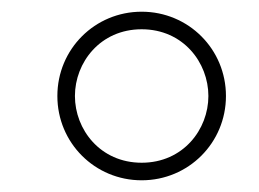

<svg xmlns="http://www.w3.org/2000/svg" viewBox="-20 -729 443 328"><path d="M222 -421C302 -421 366 -485 366 -565C366 -645 302 -709 222 -709C142 -709 78 -645 78 -565C78 -485 142 -421 222 -421ZM336 -565C336 -508 293 -451 222 -451C151 -451 108 -508 108 -565C108 -622 151 -679 222 -679C293 -679 336 -622 336 -565Z"/></svg>

Font: Advent Pro
Style: ExtraLight
Weight: 250
Designer: Andreas Kalpakidis
Foundry: Andreas Kalpakidis
Version: Version 2.002 2007